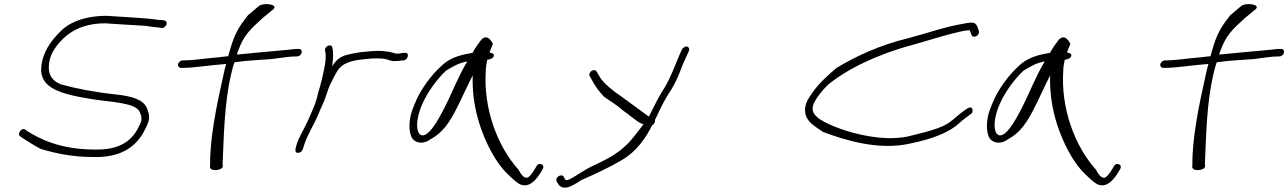

<svg xmlns="http://www.w3.org/2000/svg" viewBox="-20 -740 6186 922"><path d="M76 -86 87 -78C112 -62 143 -42 175 -25C242 -5 325 14 425 14C561 18 625 -34 665 -97C674 -114 689 -140 694 -160C700 -185 692 -203 685 -222C667 -261 618 -278 532 -287C436 -297 348 -314 272 -335C222 -356 205 -392 219 -454C225 -479 238 -501 253 -521C292 -571 358 -628 485 -628C541 -624 628 -619 679 -616C695 -614 719 -609 734 -609L755 -606C769 -603 786 -622 779 -635C774 -644 759 -644 744 -644C692 -653 592 -657 494 -664C376 -664 304 -627 264 -583C223 -541 184 -488 178 -416C170 -317 271 -288 421 -264C516 -249 633 -247 651 -202C657 -189 662 -175 658 -159C657 -153 654 -146 649 -137C619 -70 561 -18 433 -22C268 -22 168 -75 113 -109L102 -117C86 -131 61 -99 76 -86Z M835 -432C833 -422 840 -414 849 -414H857C911 -414 977 -426 1066 -433C1061 -416 1057 -399 1053 -380C1020 -235 987 -71 989 52L988 62C990 86 1051 79 1050 57L1049 47C1055 -78 1056 -235 1089 -380C1094 -401 1099 -422 1106 -441C1161 -449 1222 -452 1281 -456C1323 -461 1369 -469 1397 -469H1406C1416 -469 1426 -476 1428 -486C1431 -497 1426 -505 1415 -505H1406C1400 -505 1386 -504 1364 -501C1319 -497 1208 -487 1118 -478C1120 -485 1120 -491 1124 -497C1150 -569 1179 -597 1242 -654L1293 -696C1318 -719 1245 -730 1222 -710L1171 -667C1125 -609 1106 -576 1084 -499C1081 -490 1079 -480 1076 -470C1062 -469 1046 -467 1030 -465C959 -459 906 -450 864 -450H857C847 -450 837 -441 835 -432Z M1399 -25C1397 -15 1400 -6 1410 -6C1422 -6 1429 -12 1434 -23L1440 -42C1455 -91 1486 -138 1507 -187C1519 -219 1537 -251 1546 -281C1553 -303 1561 -327 1571 -345L1585 -373L1602 -403C1623 -433 1659 -448 1715 -454L1742 -457C1773 -461 1809 -460 1829 -457C1846 -454 1860 -444 1881 -447C1890 -447 1905 -448 1912 -450H1919C1942 -454 1947 -491 1923 -486H1917C1907 -484 1898 -484 1888 -482C1884 -482 1881 -483 1877 -484L1862 -488C1855 -490 1849 -491 1842 -492L1819 -495C1781 -498 1742 -492 1709 -489L1674 -483C1661 -480 1646 -477 1633 -473C1604 -461 1591 -446 1575 -422C1580 -457 1582 -487 1576 -511C1572 -534 1536 -517 1541 -497C1542 -488 1544 -485 1544 -473C1545 -446 1538 -413 1530 -379C1527 -365 1525 -352 1521 -341C1517 -322 1511 -308 1507 -292L1503 -274C1501 -266 1498 -257 1495 -249C1494 -247 1493 -245 1494 -243C1479 -209 1466 -174 1449 -141C1434 -109 1413 -76 1404 -45Z M1950 -175C1943 -136 1946 -96 1960 -75C1978 -51 2016 -46 2050 -73C2106 -102 2140 -156 2168 -210C2197 -265 2221 -323 2250 -378C2247 -296 2259 -219 2283 -143C2310 -60 2357 38 2418 96C2447 124 2465 141 2482 147C2523 161 2553 124 2573 94L2586 72C2600 49 2565 37 2556 59L2543 80C2535 93 2527 103 2518 110C2514 114 2507 115 2501 112C2491 109 2481 96 2470 75C2368 -38 2300 -221 2313 -402C2313 -421 2317 -438 2320 -453C2336 -455 2349 -461 2351 -471C2354 -480 2347 -485 2331 -488C2336 -505 2343 -518 2347 -529C2333 -559 2312 -572 2291 -549C2282 -538 2258 -504 2249 -486C2248 -485 2243 -485 2242 -485C2170 -473 2131 -454 2098 -422C2050 -378 1999 -311 1971 -240C1961 -216 1953 -194 1950 -175ZM2005 -234C2032 -298 2078 -359 2121 -400C2154 -420 2180 -437 2224 -445C2181 -375 2150 -291 2111 -216C2089 -173 2027 -55 1992 -100C1974 -128 1985 -185 2005 -234Z M2653 131 2658 140C2667 155 2680 166 2708 159C2727 153 2753 138 2769 126C2839 95 2905 65 2969 27C3039 -15 3081 -78 3112 -139C3119 -143 3123 -148 3125 -155C3126 -158 3125 -161 3125 -164C3134 -181 3141 -197 3149 -214C3166 -249 3185 -282 3203 -309C3225 -345 3241 -382 3257 -426L3277 -471L3288 -495C3294 -510 3281 -523 3267 -514C3262 -511 3257 -508 3255 -503L3244 -479C3221 -425 3201 -369 3173 -322C3146 -282 3121 -230 3096 -180C3074 -196 3051 -213 3025 -232L2981 -264C2967 -275 2950 -286 2931 -300C2897 -326 2871 -350 2856 -378L2845 -396C2835 -415 2802 -394 2812 -374L2823 -355C2838 -326 2855 -303 2881 -275L2934 -239C2949 -229 2961 -218 2975 -207C2989 -197 3001 -188 3012 -179C3035 -164 3042 -152 3070 -143C3040 -105 3019 -73 2984 -40C2940 2 2886 29 2828 56C2785 76 2756 99 2728 114C2716 121 2697 132 2692 119L2688 110C2678 90 2643 112 2653 131Z M3846 -207C3849 -154 3894 -134 3933 -106C4031 -70 4196 -15 4352 -51C4460 -73 4540 -105 4588 -150C4605 -166 4623 -178 4641 -192C4646 -195 4649 -199 4650 -204C4652 -214 4649 -224 4639 -224C4634 -224 4630 -222 4625 -219L4613 -211L4589 -193C4574 -181 4561 -168 4544 -156C4502 -122 4416 -104 4337 -84C4274 -72 4212 -76 4152 -86C4056 -102 3961 -138 3916 -168C3894 -185 3871 -204 3888 -244C3904 -276 3928 -305 3955 -332C4048 -409 4195 -480 4361 -524C4422 -541 4487 -562 4545 -577C4576 -585 4616 -595 4637 -595V-594C4640 -586 4643 -581 4645 -573C4652 -553 4685 -568 4681 -590C4678 -599 4676 -607 4672 -615C4663 -635 4645 -634 4605 -626C4513 -610 4431 -580 4343 -557C4206 -524 4092 -471 3997 -414C3956 -379 3914 -341 3884 -299C3864 -271 3844 -243 3846 -207Z M4723 -175C4716 -136 4719 -96 4733 -75C4751 -51 4789 -46 4823 -73C4879 -102 4913 -156 4941 -210C4970 -265 4994 -323 5023 -378C5020 -296 5032 -219 5056 -143C5083 -60 5130 38 5191 96C5220 124 5238 141 5255 147C5296 161 5326 124 5346 94L5359 72C5373 49 5338 37 5329 59L5316 80C5308 93 5300 103 5291 110C5287 114 5280 115 5274 112C5264 109 5254 96 5243 75C5141 -38 5073 -221 5086 -402C5086 -421 5090 -438 5093 -453C5109 -455 5122 -461 5124 -471C5127 -480 5120 -485 5104 -488C5109 -505 5116 -518 5120 -529C5106 -559 5085 -572 5064 -549C5055 -538 5031 -504 5022 -486C5021 -485 5016 -485 5015 -485C4943 -473 4904 -454 4871 -422C4823 -378 4772 -311 4744 -240C4734 -216 4726 -194 4723 -175ZM4778 -234C4805 -298 4851 -359 4894 -400C4927 -420 4953 -437 4997 -445C4954 -375 4923 -291 4884 -216C4862 -173 4800 -55 4765 -100C4747 -128 4758 -185 4778 -234Z M5552 -432C5550 -422 5557 -414 5566 -414H5574C5628 -414 5694 -426 5783 -433C5778 -416 5774 -399 5770 -380C5737 -235 5704 -71 5706 52L5705 62C5707 86 5768 79 5767 57L5766 47C5772 -78 5773 -235 5806 -380C5811 -401 5816 -422 5823 -441C5878 -449 5939 -452 5998 -456C6040 -461 6086 -469 6114 -469H6123C6133 -469 6143 -476 6145 -486C6148 -497 6143 -505 6132 -505H6123C6117 -505 6103 -504 6081 -501C6036 -497 5925 -487 5835 -478C5837 -485 5837 -491 5841 -497C5867 -569 5896 -597 5959 -654L6010 -696C6035 -719 5962 -730 5939 -710L5888 -667C5842 -609 5823 -576 5801 -499C5798 -490 5796 -480 5793 -470C5779 -469 5763 -467 5747 -465C5676 -459 5623 -450 5581 -450H5574C5564 -450 5554 -441 5552 -432Z"/></svg>

Font: Stray Cat
Style: SuExtObl
Weight: 400
Version: Version 1.0